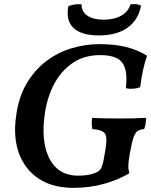

<svg xmlns="http://www.w3.org/2000/svg" viewBox="-20 -898 730 927"><path d="M459 -685Q534 -685 589.5 -671Q645 -657 690 -629Q678 -595 670 -557Q662 -519 657 -477Q641 -471 623.5 -469.5Q606 -468 588 -472Q595 -539 582 -573Q569 -607 539 -619.5Q509 -632 464 -632Q386 -632 329.5 -593Q273 -554 239 -487.5Q205 -421 195 -338Q187 -281 192 -229.5Q197 -178 216 -137.5Q235 -97 270 -73.5Q305 -50 357 -50Q383 -50 403 -53Q423 -56 442 -64Q455 -69 462.5 -77.5Q470 -86 475 -103.5Q480 -121 485 -152Q495 -205 493.5 -229.5Q492 -254 476 -263Q460 -272 426 -275Q423 -288 423 -302Q423 -316 425 -329Q459 -327 492 -326.5Q525 -326 556 -326Q590 -326 618 -326.5Q646 -327 686 -329Q685 -314 683 -300.5Q681 -287 676 -275Q656 -273 644 -265Q632 -257 624 -232.5Q616 -208 606 -153Q600 -117 599.5 -98.5Q599 -80 605 -62Q556 -32 486 -11.5Q416 9 335 9Q233 9 166 -36Q99 -81 71 -159.5Q43 -238 58 -339Q70 -430 109 -495.5Q148 -561 203.5 -603Q259 -645 325.5 -665Q392 -685 459 -685ZM457 -727Q373 -727 335 -763Q297 -799 310 -868Q324 -874 341 -876.5Q358 -879 374 -877Q373 -842 401.5 -822.5Q430 -803 481 -803Q531 -803 565.5 -822.5Q600 -842 610 -877Q625 -879 638.5 -877.5Q652 -876 661 -871Q648 -801 595.5 -764Q543 -727 457 -727Z"/></svg>

Font: Vollkorn SemiBold
Style: Italic
Weight: 600
Italic angle: -11°
Designer: Friedrich Althausen
Foundry: Friedrich Althausen
Version: Version 5.000